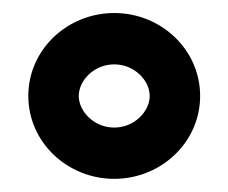

<svg xmlns="http://www.w3.org/2000/svg" viewBox="-20 -745 351 295"><path d="M51 -597.6C51 -543.2 99.1 -499 155.5 -499C211.9 -499 260 -543.2 260 -597.6C260 -652 211.9 -696.1 155.5 -696.1C99.1 -696.1 51 -652 51 -597.6ZM101 -597.6C101 -621.2 124.3 -646.1 155.5 -646.1C186.7 -646.1 210 -621.2 210 -597.6C210 -574 186.7 -549 155.5 -549C124.3 -549 101 -574 101 -597.6ZM73.5 -597.6C73.5 -639.4 109.4 -675 155.5 -675C201.6 -675 237.5 -639.3 237.5 -597.6C237.5 -555.8 201.6 -520.2 155.5 -520.2C109.4 -520.2 73.5 -555.8 73.5 -597.6ZM23.5 -597.6C23.5 -526.3 83.6 -470.2 155.5 -470.2C227.4 -470.2 287.5 -526.3 287.5 -597.6C287.5 -668.9 227.4 -725 155.5 -725C83.6 -725 23.5 -668.9 23.5 -597.6Z"/></svg>

Font: Hi.
Style: Regular
Weight: 400
Designer: Mew Too, Robert Jablonski
Foundry: Cannot Into Space Fonts
Version: Version 1.996